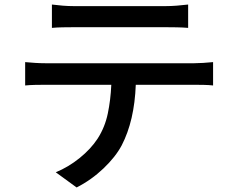

<svg xmlns="http://www.w3.org/2000/svg" viewBox="-20 -772 1040 847"><path d="M209 -752Q232 -749 257 -747Q282 -745 306 -745Q324 -745 365 -745Q406 -745 458 -745Q510 -745 561.5 -745Q613 -745 653 -745Q693 -745 710 -745Q733 -745 759.5 -747Q786 -749 810 -752V-649Q786 -651 759.5 -651.5Q733 -652 710 -652Q693 -652 653 -652Q613 -652 561.5 -652Q510 -652 458.5 -652Q407 -652 366 -652Q325 -652 307 -652Q282 -652 256 -651.5Q230 -651 209 -649ZM91 -498Q112 -496 135.5 -494.5Q159 -493 182 -493Q195 -493 233.5 -493Q272 -493 327.5 -493Q383 -493 446.5 -493Q510 -493 573.5 -493Q637 -493 692.5 -493Q748 -493 786 -493Q824 -493 836 -493Q852 -493 876.5 -494.5Q901 -496 920 -498V-395Q903 -397 879.5 -397.5Q856 -398 836 -398H579Q573 -239 517 -131Q490 -80 436.5 -29Q383 22 318 55L226 -12Q282 -35 331.5 -75Q381 -115 411 -161Q443 -211 455.5 -271Q468 -331 471 -398H182Q160 -398 135.5 -397.5Q111 -397 91 -395Z"/></svg>

Font: Source Han Sans SC Medium
Style: Regular
Weight: 500
Designer: Ryoko NISHIZUKA 西塚涼子 (kana, bopomofo & ideographs); Paul D. Hunt (Latin, Greek & Cyrillic); Sandoll Communications 산돌커뮤니
Foundry: Adobe
Version: Version 2.004;hotconv 1.0.118;makeotfexe 2.5.65603